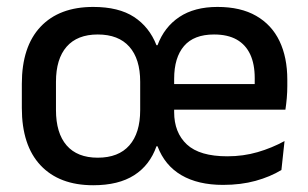

<svg xmlns="http://www.w3.org/2000/svg" viewBox="-20 -522 888 554"><path d="M249 12.5Q151 12.5 97 -45Q43 -102.5 43 -210.5V-280Q43 -387.5 97 -444.8Q151 -502 249 -502Q322.5 -502 366.8 -473Q411 -444 431.5 -391.5H434.5Q454 -444 497.5 -473Q541 -502 607.5 -502Q674.5 -502 719.2 -476.2Q764 -450.5 786.5 -403.5Q809 -356.5 809 -292V-273.5Q809 -256.5 807.5 -239Q806 -221.5 803.5 -205.5H713.5Q714.5 -231.5 714.8 -254.5Q715 -277.5 715 -296.5Q715 -337 702 -365Q689 -393 663 -407.8Q637 -422.5 597.5 -422.5Q539.5 -422.5 511 -389.2Q482.5 -356 482.5 -294.5V-247V-235.5V-198.5Q482.5 -139.5 519.2 -105.2Q556 -71 636 -71Q682 -71 723.2 -83Q764.5 -95 801 -115L792 -31.5Q760 -12 717.5 -0.2Q675 11.5 623.5 11.5Q551.5 11.5 503.5 -16.5Q455.5 -44.5 434.5 -100H431.5Q412.5 -45.5 367.2 -16.5Q322 12.5 249 12.5ZM437 -205.5V-279.5H783.5V-205.5ZM262 -67Q322 -67 353.2 -102.5Q384.5 -138 384.5 -204.5V-286Q384.5 -352 353.2 -387.2Q322 -422.5 262 -422.5Q203 -422.5 172.2 -387.2Q141.5 -352 141.5 -286V-204.5Q141.5 -138 172.2 -102.5Q203 -67 262 -67Z"/></svg>

Font: Anek Latin Medium
Style: Regular
Weight: 500
Designer: Yesha Goshar
Foundry: Ek Type
Version: Version 1.003